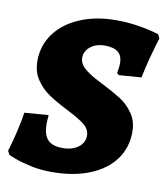

<svg xmlns="http://www.w3.org/2000/svg" viewBox="-77 -721 693 798"><g transform="rotate(10 269.5 -322.0)"><path d="M9 -28 1 -44Q3 -51 10 -75Q17 -99 26 -138Q35 -177 40 -211L141 -219Q139 -193 139 -184Q139 -136 158.5 -115Q178 -94 222 -94Q262 -94 287.5 -113Q313 -132 313 -162Q313 -189 288.5 -208.5Q264 -228 210 -255Q161 -280 130.5 -301Q100 -322 78 -354.5Q56 -387 56 -433Q56 -498 93 -548.5Q130 -599 197 -627.5Q264 -656 350 -656Q395 -656 435 -650Q475 -644 500 -637.5Q525 -631 531 -629L539 -612Q537 -606 530 -583Q523 -560 512.5 -520Q502 -480 494 -440L400 -433L391 -440Q392 -445 394 -459.5Q396 -474 396 -482Q396 -514 377.5 -529Q359 -544 321 -544Q285 -544 261 -525Q237 -506 237 -478Q237 -456 254.5 -438.5Q272 -421 306 -402L337 -386Q388 -360 419.5 -340Q451 -320 473.5 -287.5Q496 -255 496 -210Q496 -143 459 -93Q422 -43 354 -15.5Q286 12 194 12Q146 12 105 3Q64 -6 36.5 -16.5Q9 -27 9 -28Z"/></g></svg>

Font: Alegreya ExtraBold
Style: Italic
Weight: 800
Italic angle: -7°
Designer: Juan Pablo del Peral
Foundry: Huerta Tipografica
Version: Version 2.007; ttfautohint (v1.6)